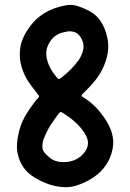

<svg xmlns="http://www.w3.org/2000/svg" viewBox="-20 -752 540 796"><path d="M341 -1Q288 26 248 24Q185 22 122 -17Q67 -50 53 -116Q45 -152 60 -211Q70 -250 93 -285Q123 -331 140 -348Q144 -352 139 -358Q103 -404 91 -424Q53 -491 65 -560Q73 -601 106 -645Q156 -711 248 -729Q274 -735 298 -728Q322 -721 351 -706Q406 -677 424 -600Q440 -537 404 -464Q390 -437 371.5 -414.5Q353 -392 322 -362Q314 -354 323 -350Q372 -321 408 -270Q445 -219 449 -173Q452 -136 435 -96Q408 -35 341 -1ZM162 -178Q155 -162 156 -145Q154 -128 172 -111Q178 -106 183 -101Q207 -79 245 -80Q288 -80 318 -107Q361 -147 335 -193Q306 -244 237 -286Q230 -290 224 -282Q199 -248 202 -251Q181 -225 162 -178ZM314 -598Q299 -622 271 -622Q263 -623 243 -618Q207 -610 186.5 -578Q166 -546 174 -510Q182 -471 213 -434Q221 -424 224 -424Q227 -424 237 -432Q277 -463 307 -504Q323 -529 326 -552Q329 -575 314 -598Z"/></svg>

Font: LXGW WenKai & Jojoba
Style: Regular
Weight: 400
Designer: LXGW / Fontworks Inc.
Foundry: LXGW / Fontworks Inc.
Version: Version 1.501;January 22, 2025;FontCreator 15.0.0.2927 64-bi